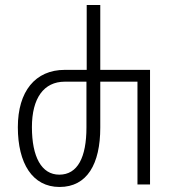

<svg xmlns="http://www.w3.org/2000/svg" viewBox="-20 -734 682 764"><path d="M217 10C327 10 379 -82 379 -226V-409H527V0H577V-456H379V-714H325V-456H238C120 -456 51 -370 51 -228C51 -84 109 10 217 10ZM216 -39C145 -39 107 -110 107 -228C107 -343 154 -409 238 -409H324V-227C324 -108 289 -39 216 -39Z"/></svg>

Font: Noto Sans Georgian ExtraCondensed Light
Style: Regular
Weight: 300
Width: 2
Designer: Monotype Design Team, Akaki Razmadze
Foundry: Google LLC
Version: Version 2.005